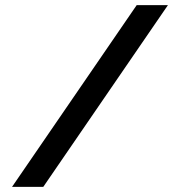

<svg xmlns="http://www.w3.org/2000/svg" viewBox="-20 -730 704 750"><path d="M27 0H149L636 -710H514Z"/></svg>

Font: RT Raleway SemiBold
Style: Regular
Weight: 400
Designer: Matt McInerney, Pablo Impallari, Rodrigo Fuenzalida — Edited by Milan Moffatt in April 2016
Foundry: Matt McInerney, Pablo Impallari, Rodrigo Fuenzalida — Edited by Milan Moffatt in April 2016
Version: Version 3.001